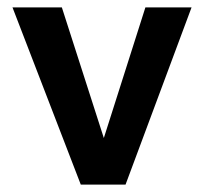

<svg xmlns="http://www.w3.org/2000/svg" viewBox="-20 -500 559 520"><path d="M373.8 -480 261.2 -126.2 147.5 -480H13.8L198.8 0H320L498.8 -480Z"/></svg>

Font: Cambay
Style: Bold
Weight: 700
Designer: Pooja Saxena
Foundry: Pooja Saxena
Version: Version 1.096;PS 001.096;hotconv 1.0.70;makeotf.lib2.5.58329